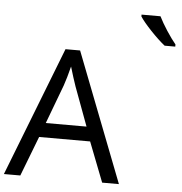

<svg xmlns="http://www.w3.org/2000/svg" viewBox="-61 -1002 1004 1061"><g transform="rotate(5 441.0 -472.0)"><path d="M823 -784H882V-796C851 -833 808 -899 786 -944H681V-934C704 -897 777 -820 823 -784ZM0 0H91L176 -221H459L545 0H638L360 -717H279ZM206 -301 287 -517C295 -540 308 -583 318 -624C325 -599 346 -533 352 -517L432 -301Z"/></g></svg>

Font: Noto Sans Math
Style: Regular
Weight: 400
Designer: Monotype Design Team, Delve Withrington, Jeff Kellem
Foundry: Monotype Imaging Inc., Delve Fonts LLC
Version: Version 3.000